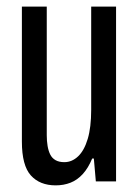

<svg xmlns="http://www.w3.org/2000/svg" viewBox="-20 -547 421 579"><path d="M148 12Q100 12 73 -18Q46 -48 46 -120V-527H121V-139Q121 -122 123.5 -107Q126 -92 131.5 -81Q137 -70 147.5 -64Q158 -58 174 -58Q197 -58 215.5 -75.5Q234 -93 244.5 -128Q255 -163 255 -216V-527H330V0H269L263 -69H258Q246 -40 229.5 -22Q213 -4 192.5 4Q172 12 148 12Z"/></svg>

Font: Archivo ExtraCondensed
Style: Regular
Weight: 400
Width: 2
Designer: Hector Gatti
Foundry: Omnibus-Type
Version: Version 2.001